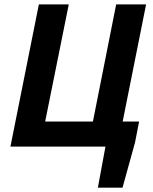

<svg xmlns="http://www.w3.org/2000/svg" viewBox="-20 -672 702 880"><path d="M27.8 0 158.1 -651.8H295.2L187 -115H405.9L512.4 -651.8H649.6L519.2 0ZM428.6 188 463.3 0H435.8L458.1 -115H617.6L599.1 -19.9L541.6 188Z"/></svg>

Font: Source Sans Variable
Style: Italic
Weight: 200
Italic angle: -11°
Designer: Paul D. Hunt
Foundry: Adobe Systems Incorporated
Version: Version 3.006;hotconv 1.0.111;makeotfexe 2.5.65597